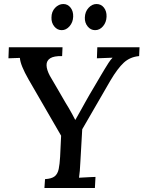

<svg xmlns="http://www.w3.org/2000/svg" viewBox="-20 -935 714 955"><path d="M201 0 204 -44Q237 -46 252 -58Q267 -70 272 -94.5Q277 -119 279 -155L284 -260L122 -540Q102 -575 91 -602Q80 -629 79 -647Q63 -646 49.5 -646Q36 -646 22 -645L24 -700H291L289 -656Q248 -657 229.5 -645Q211 -633 211.5 -610.5Q212 -588 228 -558Q245 -529 266 -493Q287 -457 306 -424Q313 -413 321.5 -398.5Q330 -384 338.5 -368.5Q347 -353 354 -339H355Q366 -359 379 -381.5Q392 -404 406 -430Q426 -466 446 -499Q466 -532 486 -567Q492 -577 501 -592Q510 -607 520 -622.5Q530 -638 540 -648Q522 -647 500.5 -646.5Q479 -646 462 -645L464 -700H674L672 -656Q627 -652 596 -623.5Q565 -595 529 -534L389 -292L380 -134Q379 -107 377 -85.5Q375 -64 373 -51Q386 -52 400.5 -52.5Q415 -53 429 -54Q443 -55 455 -55L452 0ZM287 -785Q265 -785 250 -803.5Q235 -822 236 -848Q236 -877 254 -896Q272 -915 295 -915Q317 -915 331 -897Q345 -879 344 -852Q343 -824 326 -804.5Q309 -785 287 -785ZM453 -785Q431 -785 416 -803.5Q401 -822 402 -848Q403 -877 420.5 -896Q438 -915 460 -915Q483 -915 497 -897Q511 -879 510 -852Q509 -824 492.5 -804.5Q476 -785 453 -785Z"/></svg>

Font: Lora Medium
Style: Italic
Weight: 500
Italic angle: -3°
Designer: Olga Karpushina, Alexei Vanyashin (Cyrillic)
Foundry: Cyreal
Version: Version 3.004